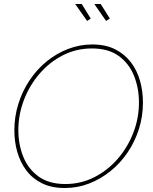

<svg xmlns="http://www.w3.org/2000/svg" viewBox="-20 -938 766 963"><path d="M305 5Q238 5 190 -19Q142 -43 111.5 -84Q81 -125 66.5 -176.5Q52 -228 52 -284Q52 -353 72 -417Q92 -481 128.5 -535.5Q165 -590 214 -630Q263 -670 321.5 -692.5Q380 -715 443 -715Q510 -715 558 -690.5Q606 -666 637 -625Q668 -584 682.5 -532Q697 -480 697 -424Q697 -355 677 -291.5Q657 -228 620.5 -174Q584 -120 534.5 -80Q485 -40 427 -17.5Q369 5 305 5ZM308 -15Q386 -15 453.5 -49.5Q521 -84 571 -142Q621 -200 649 -273Q677 -346 677 -424Q677 -495 652.5 -557Q628 -619 576 -657Q524 -695 441 -695Q363 -695 296 -661Q229 -627 178.5 -568.5Q128 -510 100 -436.5Q72 -363 72 -285Q72 -214 96.5 -152.5Q121 -91 173 -53Q225 -15 308 -15ZM453 -918H485L531 -845L512 -833ZM357 -918H390L435 -845L417 -833Z"/></svg>

Font: Raleway Thin Thin
Style: Italic
Weight: 250
Italic angle: -12°
Version: Version 4.026